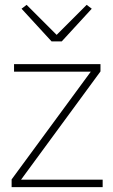

<svg xmlns="http://www.w3.org/2000/svg" viewBox="-20 -773 468 793"><path d="M235 -602 359 -737 338 -753 214 -629 90 -753 69 -737 193 -602ZM404 0V-31H67L395 -478V-508H38V-477H355L28 -32V0Z"/></svg>

Font: IBM Plex Devanagari ExtraLight
Style: Regular
Weight: 200
Designer: Mike Abbink, Paul van der Laan, Pieter van Rosmalen, Erin McLaughlin
Foundry: Bold Monday
Version: Version 1.0